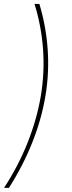

<svg xmlns="http://www.w3.org/2000/svg" viewBox="-20 -781 355 949"><path d="M204.5 -306.8Q185.4 -191.8 139.4 -76.3Q93.4 39.1 24.1 147.7H0Q71.4 38 117 -77.4Q162.6 -192.8 181.8 -306.8Q201 -421.9 192.8 -536.8Q184.7 -651.6 150.6 -761.4H174.7Q207.7 -651.6 215.7 -536.2Q223.7 -420.8 204.5 -306.8Z"/></svg>

Font: Inter UI Thin
Style: Italic
Weight: 100
Italic angle: -9.39999°
Designer: Rasmus Andersson
Foundry: rsms
Version: 3.2;8d6f07862